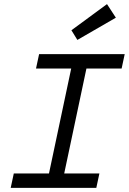

<svg xmlns="http://www.w3.org/2000/svg" viewBox="-20 -913 626 933"><path d="M32 0 47 -70H218L326 -580H155L170 -650H586L571 -580H400L292 -70H463L448 0ZM356 -719 327 -766 500 -893 543 -827Z"/></svg>

Font: Sometype Mono
Style: Italic
Weight: 400
Italic angle: -12°
Monospace: yes
Designer: Ryoichi Tsunekawa
Foundry: Dharma Type
Version: Version 1.000; ttfautohint (v1.8.3)